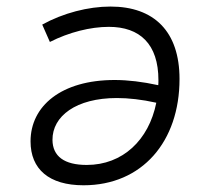

<svg xmlns="http://www.w3.org/2000/svg" viewBox="-20 -547 626 577"><path d="M231 9.8C407.2 9.8 519.5 -121.6 519.5 -309.6C519.5 -453.1 442.4 -527.3 312 -527.3C245.1 -527.3 169.9 -507.8 106.9 -473.1L129.9 -420.9C187.5 -450.2 252 -466.3 307.1 -466.3C400.4 -466.3 456.1 -414.6 456.1 -306.2C456.1 -301.3 456.1 -296.4 455.6 -291C408.2 -301.3 364.3 -306.6 324.7 -306.6C164.1 -306.6 71.8 -228.5 71.8 -122.1C71.8 -38.6 127.4 9.8 231 9.8ZM449.7 -238.3C427.2 -126 348.6 -51.3 240.7 -51.3C173.3 -51.3 138.2 -77.1 137.7 -126.5C137.2 -197.8 208.5 -252.4 331.1 -252.4C366.2 -252.4 405.8 -248 449.7 -238.3Z"/></svg>

Font: Cascadia Mono NF Light
Style: Italic
Weight: 300
Italic angle: -10°
Monospace: yes
Designer: Aaron Bell
Foundry: Saja Typeworks
Version: Version 2404.023